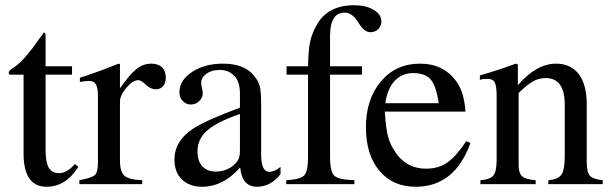

<svg xmlns="http://www.w3.org/2000/svg" viewBox="-20 -703 2336 733"><path d="M266 -77 279 -66Q231 10 158 10Q70 10 70 -117V-418H17Q13 -421 13 -425Q13 -433 30 -444Q68 -466 127 -551Q129 -554 136.5 -563.5Q144 -573 147 -579Q154 -579 154 -566V-450H255V-418H154V-132Q154 -84 166 -63Q178 -42 206 -42Q236 -42 266 -77Z M438 -458V-366Q476 -420 501.5 -440Q527 -460 558 -460Q584 -460 598.5 -446Q613 -432 613 -407Q613 -386 602.5 -374Q592 -362 574 -362Q555 -362 534 -382Q518 -397 508 -397Q487 -397 462.5 -368Q438 -339 438 -315V-90Q438 -47 455 -32Q472 -17 523 -15V0H283V-15Q331 -24 342.5 -35Q354 -46 354 -84V-334Q354 -367 346.5 -380.5Q339 -394 320 -394Q304 -394 285 -390V-406Q348 -426 433 -460Z M1051 -66V-38Q1013 10 961 10Q904 10 897 -63H896Q832 10 751 10Q704 10 675 -17.5Q646 -45 646 -94Q646 -164 716 -211Q764 -243 896 -292V-346Q896 -391 874.5 -413.5Q853 -436 818 -436Q788 -436 768 -421.5Q748 -407 748 -387Q748 -378 751 -367Q754 -356 754 -345Q754 -330 740.5 -317Q727 -304 708 -304Q691 -304 678 -317Q665 -330 665 -350Q665 -398 716 -430Q763 -460 831 -460Q912 -460 949 -415Q967 -394 972 -372.5Q977 -351 977 -304V-113Q977 -47 1008 -47Q1028 -47 1051 -66ZM896 -127V-268Q804 -236 768 -202Q734 -171 734 -125Q734 -87 753 -67.5Q772 -48 803 -48Q836 -48 861 -64Q882 -79 889 -92Q896 -105 896 -127Z M1074 -450H1156Q1157 -510 1164 -543.5Q1171 -577 1191 -611Q1233 -683 1332 -683Q1377 -683 1406.5 -665.5Q1436 -648 1436 -621Q1436 -604 1424 -592Q1412 -580 1394 -580Q1370 -580 1349 -616Q1325 -655 1296 -655Q1240 -655 1240 -566V-450H1362V-418H1240V-104Q1240 -48 1256 -32.5Q1272 -17 1333 -15V0H1073V-15Q1127 -18 1141.5 -33.5Q1156 -49 1156 -104V-418H1074Z M1760 -164 1776 -157Q1716 10 1567 10Q1479 10 1428 -51.5Q1377 -113 1377 -217Q1377 -324 1434 -392Q1491 -460 1584 -460Q1674 -460 1723 -391Q1752 -351 1757 -277H1449Q1453 -214 1461.5 -181Q1470 -148 1495 -114Q1537 -59 1606 -59Q1655 -59 1688.5 -83Q1722 -107 1760 -164ZM1451 -309H1655Q1646 -372 1625.5 -398Q1605 -424 1557 -424Q1515 -424 1487 -394.5Q1459 -365 1451 -309Z M2281 0H2073L2074 -15Q2111 -18 2123.5 -36.5Q2136 -55 2136 -105V-304Q2136 -405 2063 -405Q2038 -405 2016 -393Q1994 -381 1960 -348V-72Q1960 -42 1973.5 -30Q1987 -18 2025 -15V0H1814V-15Q1852 -18 1864 -33.5Q1876 -49 1876 -94V-337Q1876 -374 1869 -388Q1862 -402 1841 -402Q1821 -402 1812 -398V-415Q1882 -435 1949 -460L1957 -457V-379H1958Q2029 -460 2102 -460Q2159 -460 2189.5 -420Q2220 -380 2220 -306V-85Q2220 -45 2232 -32Q2244 -19 2281 -15Z"/></svg>

Font: STIX Math
Style: Regular
Weight: 400
Designer: MicroPress Inc., with final additions and corrections provided by Coen Hoffman, Elsevier (retired)
Version: Version 1.1.1